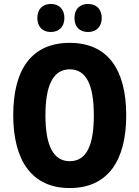

<svg xmlns="http://www.w3.org/2000/svg" viewBox="-20 -1035 705 972"><path d="M169 -944C169 -898 197 -873 237 -873C278 -873 306 -899 306 -944C306 -989 278 -1015 237 -1015C197 -1015 169 -990 169 -944ZM357 -944C357 -898 384 -873 426 -873C467 -873 495 -899 495 -944C495 -989 467 -1015 426 -1015C385 -1015 357 -990 357 -944ZM619 -451C619 -681 527 -818 333 -818C142 -818 47 -686 47 -452C47 -223 141 -83 333 -83C526 -83 619 -222 619 -451ZM210 -451C210 -603 249 -684 333 -684C417 -684 455 -605 455 -451C455 -297 417 -219 333 -219C249 -219 210 -300 210 -451Z"/></svg>

Font: Noto Sans Kannada UI Condensed ExtraBold
Style: Regular
Weight: 800
Width: 3
Designer: Jelle Bosma - Monotype Design Team
Foundry: Monotype Imaging Inc.
Version: Version 2.005